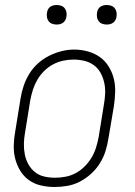

<svg xmlns="http://www.w3.org/2000/svg" viewBox="-20 -739 540 767"><path d="M198 8Q171 8 144 2Q117 -4 95.5 -19.5Q74 -35 60.5 -57.5Q47 -80 40.5 -106Q34 -132 35 -160Q36 -188 41 -215L62 -345Q66 -371 74.5 -396Q83 -421 97 -444Q111 -467 131.5 -485.5Q152 -504 176 -516Q200 -528 225.5 -534.5Q251 -541 277 -541Q304 -541 331 -533.5Q358 -526 379 -511Q400 -496 414 -473.5Q428 -451 434.5 -425Q441 -399 440 -370.5Q439 -342 435 -315L413 -185Q409 -159 401 -134Q393 -109 378.5 -86Q364 -63 343.5 -44.5Q323 -26 299 -13.5Q275 -1 249 3.5Q223 8 198 8ZM199 -29Q220 -29 241.5 -33Q263 -37 282.5 -47.5Q302 -58 318 -74Q334 -90 345.5 -109Q357 -128 363.5 -149Q370 -170 374 -191L395 -321Q399 -343 400 -365Q401 -387 396.5 -408Q392 -429 382 -447.5Q372 -466 355 -478.5Q338 -491 317 -496Q296 -501 274 -501Q253 -501 232 -496.5Q211 -492 191.5 -481.5Q172 -471 156 -455Q140 -439 129 -420Q118 -401 111.5 -380.5Q105 -360 101 -339L80 -209Q76 -187 75.5 -165Q75 -143 79 -122.5Q83 -102 93 -83.5Q103 -65 119 -52Q135 -39 156 -34Q177 -29 199 -29ZM406 -641Q397 -641 388.5 -644Q380 -647 374.5 -654Q369 -661 367.5 -670.5Q366 -680 368 -690Q369 -696 372 -702Q375 -708 381 -712Q387 -716 393.5 -717.5Q400 -719 406 -719Q416 -719 424.5 -716Q433 -713 438.5 -706Q444 -699 445.5 -689.5Q447 -680 445 -670Q444 -664 440.5 -658Q437 -652 431.5 -648Q426 -644 419.5 -642.5Q413 -641 406 -641ZM206 -641Q197 -641 188.5 -644Q180 -647 174.5 -654Q169 -661 167.5 -670.5Q166 -680 168 -690Q169 -696 172 -702Q175 -708 181 -712Q187 -716 193.5 -717.5Q200 -719 206 -719Q216 -719 224.5 -716Q233 -713 238.5 -706Q244 -699 245.5 -689.5Q247 -680 245 -670Q244 -664 240.5 -658Q237 -652 231.5 -648Q226 -644 219.5 -642.5Q213 -641 206 -641Z"/></svg>

Font: Iosevka Curly XLtObl
Style: Regular
Weight: 200
Italic angle: -9°
Monospace: yes
Designer: Belleve Invis
Foundry: Belleve Invis
Version: Version 11.1.0; ttfautohint (v1.8.3)